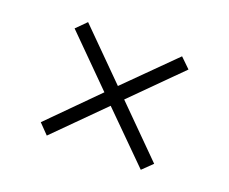

<svg xmlns="http://www.w3.org/2000/svg" viewBox="-74 -631 741 620"><g transform="rotate(20 296.0 -321.0)"><path d="M295 -287 134 -126 101 -160 261 -321 100 -482 134 -516 295 -355 457 -516 491 -483 329 -321 491 -159 457 -126Z"/></g></svg>

Font: Noto Sans Bengali UI Light
Style: Regular
Weight: 300
Designer: Jelle Bosma - Monotype Design Team
Foundry: Monotype Imaging Inc.
Version: Version 2.003; ttfautohint (v1.8.4.7-5d5b)